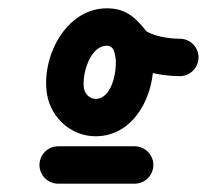

<svg xmlns="http://www.w3.org/2000/svg" viewBox="-20 -568 498 462"><path d="M75 -170.9C75.1 -146 95.3 -125.9 120.1 -126C181.4 -126.1 242.6 -126.2 303.9 -126C328.7 -125.9 348.9 -146 349 -170.9C349.1 -195.7 329 -215.9 304.1 -216C242.7 -216.2 181.3 -216.1 119.9 -216C95 -215.9 74.9 -195.7 75 -170.9ZM322.8 -432.6C342.3 -448.1 345.4 -476.4 329.9 -495.8C304.6 -527.5 280.9 -548 237.2 -548C136.5 -548 78 -427.2 93.4 -339.8C103.4 -283.3 152.2 -240.1 210.1 -240.1C312.5 -240.1 361.6 -360 346.2 -447.1C344.3 -458.1 341.5 -468.9 337.8 -479.4C330.3 -500.7 303.8 -496.1 283.3 -482.5C262.8 -468.9 248.4 -446.1 265.2 -431C302.3 -397.6 364.4 -384.8 412.7 -384.8C437.5 -384.8 457.7 -405 457.7 -429.8C457.7 -454.7 437.5 -474.8 412.7 -474.8C388 -474.8 344.9 -480.4 325.5 -497.9C308.7 -513 286.8 -511.6 271 -501C255.2 -490.5 245.4 -470.8 252.9 -449.5C255 -443.7 256.5 -437.6 257.6 -431.5C262.7 -402.5 251.1 -330.1 210.1 -330.1C195.8 -330.1 184.5 -341.7 182 -355.4C176.6 -386.3 195.4 -458 237.2 -458C249.3 -458 252.9 -448 259.6 -439.7C275.1 -420.2 303.4 -417.1 322.8 -432.6Z"/></svg>

Font: FRB American Cursive Guidelines Arrows Black
Style: Bold Italic
Weight: 900
Italic angle: -25°
Version: Version 2.0;Modular Font Editor K font №1